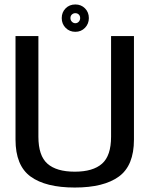

<svg xmlns="http://www.w3.org/2000/svg" viewBox="-20 -836 684 860"><path d="M315 4Q445 4 512.5 -45.2Q580 -94.5 580 -210.5V-674.5H477.5V-223.5Q477.5 -138.5 437 -102.8Q396.5 -67 315 -67Q233 -67 192.5 -102.8Q152 -138.5 152 -223.5V-674.5H49.5V-210.5Q49.5 -94.5 117 -45.2Q184.5 4 315 4ZM317.5 -693.5Q343.5 -693.5 360.8 -711.5Q378 -729.5 378 -755Q378 -781 360.8 -798.5Q343.5 -816 317.5 -816Q291 -816 273.8 -798.5Q256.5 -781 256.5 -755Q256.5 -729 274 -711.2Q291.5 -693.5 317.5 -693.5ZM317.5 -732Q308.5 -732 302 -738.8Q295.5 -745.5 295.5 -755Q295.5 -765 302 -771Q308.5 -777 317.5 -777Q326.5 -777 332.8 -771Q339 -765 339 -755Q339 -745.5 332.8 -738.8Q326.5 -732 317.5 -732Z"/></svg>

Font: Anybody Thin
Style: Regular
Weight: 400
Version: Version 1.113;gftools[0.9.25]